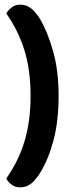

<svg xmlns="http://www.w3.org/2000/svg" viewBox="-20 -683 320 829"><path d="M67 126Q46 126 30.5 114.5Q15 103 7 88Q34 49 53.5 9.5Q73 -30 86 -73.5Q99 -117 105.5 -165.5Q112 -214 112 -270Q112 -382 85 -467.5Q58 -553 7 -625Q15 -639 30.5 -651Q46 -663 67 -663Q96 -663 116.5 -645Q137 -627 154 -599Q186 -544 209.5 -461Q233 -378 233 -270Q233 -161 211.5 -79Q190 3 154 62Q137 90 116.5 108Q96 126 67 126Z"/></svg>

Font: Baloo Da 2 SemiBold
Style: Regular
Weight: 600
Designer: Noopur Datye, Sulekha Rajkumar and Ek Type
Foundry: Ek Type
Version: Version 1.640;hotconv 1.0.111;makeotfexe 2.5.65597; ttfautoh